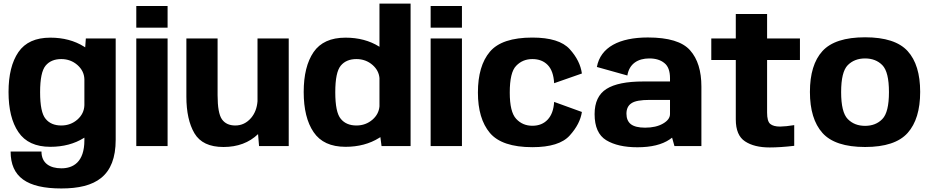

<svg xmlns="http://www.w3.org/2000/svg" viewBox="-20 -805 5128 1058"><path d="M318 233.5C506 233.5 617.5 166.5 617.5 -35.5V-593H453L449.5 -544C447.5 -545.5 445 -547 442.5 -548.5C390.5 -581 328.5 -597.5 257.5 -597.5C176.5 -597.5 118 -571 81.5 -518C45 -464.5 27 -391.5 27 -298C27 -204.5 45 -130.5 81.5 -77C118 -23 176.5 4 257.5 4C328.5 4 390.5 -12.5 442.5 -45C443.5 -45.5 444 -46 445 -46.5V-32C445 89 382.5 122.5 318.5 122.5C254.5 122.5 208.5 94 208.5 30H38.5C38.5 170 128.5 233.5 318 233.5ZM445 -368.5V-225.5C444 -194 431 -168 407 -146.5C382 -124.5 352 -113.5 317.5 -113.5C280.5 -113.5 251.5 -125.5 231.5 -150C211 -174 201 -223 201 -297C201 -370.5 211 -419 231.5 -443.5C251.5 -467.5 280.5 -479.5 317.5 -479.5C352 -479.5 382 -468.5 407 -446.5C431 -425 444 -399.5 445 -368.5Z M731 0H903.5V-593H731ZM731 -772V-652.5H903.5V-772Z M1407.5 0H1571V-593H1399V-247C1396 -210 1384.5 -180 1364 -155.5C1340 -127.5 1311 -113.5 1276.5 -113.5C1243.5 -113.5 1219 -125 1203 -147.5C1187 -170.5 1179 -215 1179 -280.5V-593H1007V-272.5C1007 -188 1022 -120.5 1051.5 -70.5C1081.5 -20 1134.5 5 1211.5 5C1289.5 5 1353 -19 1402 -66Z M2082.5 0H2242.5V-785H2071V-547C2070.5 -547.5 2069.5 -548 2069 -548.5C2017 -581 1955 -597.5 1884 -597.5C1803 -597.5 1744.5 -571 1708 -518C1671.5 -464.5 1653.5 -391.5 1653.5 -298C1653.5 -204.5 1671.5 -130.5 1708 -77C1744.5 -23 1803 4 1884 4C1955 4 2017 -12.5 2069 -45C2071.5 -46.5 2073.5 -48 2076 -49.5ZM2071 -219C2068.5 -190.5 2056 -166.5 2033.5 -146.5C2008.5 -124.5 1978.5 -113.5 1944 -113.5C1907 -113.5 1878 -125.5 1858 -150C1837.5 -174 1827.5 -223 1827.5 -297C1827.5 -370.5 1837.5 -419 1858 -443.5C1878 -467.5 1907 -479.5 1944 -479.5C1978.5 -479.5 2008.5 -468.5 2033.5 -446.5C2056 -426.5 2068.5 -403 2071 -375Z M2353 0H2525.5V-593H2353ZM2353 -772V-652.5H2525.5V-772Z M2913.5 6C3012.5 6 3081 -15.5 3119.5 -58.5C3158 -101 3180 -144.5 3186.5 -188L3033.5 -243.5C3031 -201.5 3019.5 -169 2998 -146C2977 -123.5 2949 -112 2913.5 -112C2878 -112 2848 -124.5 2824.5 -150C2800.5 -175.5 2789 -224 2789 -295C2789 -369 2800.5 -418.5 2824.5 -442.5C2848 -467 2877.5 -479.5 2913.5 -479.5C2949 -479.5 2977 -468.5 2998 -447C3019.5 -425 3031 -391.5 3033.5 -346.5L3186.5 -400C3180 -447 3158 -491.5 3119.5 -534C3081 -576.5 3012.5 -598 2913.5 -598C2801.5 -598 2723.5 -572 2679.5 -520C2635.5 -468 2613.5 -393 2613.5 -295C2613.5 -199 2635.5 -125 2679.5 -72.5C2723.5 -20.5 2801.5 6 2913.5 6Z M3696.5 0H3845V-327.5C3845 -414 3824.5 -481 3782.5 -528C3741 -575 3663.5 -598.5 3550 -598.5C3393 -598.5 3289 -545 3269 -436L3437 -389C3447.5 -454 3495.5 -483 3558 -483C3592.5 -483 3620.5 -474.5 3641 -457.5C3662 -441 3672 -413 3672 -374V-356H3524.5C3433 -356 3365.5 -342.5 3322 -315C3278.5 -287.5 3256.5 -241.5 3256.5 -176C3256.5 -106.5 3278 -58.5 3320.5 -32.5C3363.5 -6.5 3420.5 6.5 3492.5 6.5C3568.5 6.5 3628 -8 3670.5 -37C3675 -40 3679.5 -43 3683.5 -46.5ZM3672 -176.5C3672 -156.5 3659.5 -139 3633.5 -124C3607.5 -109 3575 -101.5 3535 -101.5C3499 -101.5 3473 -108 3456.5 -120.5C3440 -133.5 3432 -153 3432 -178.5C3432 -204.5 3441 -224 3459.5 -236C3477.5 -248.5 3511 -254.5 3560.5 -254.5H3672Z M4221.5 7.5C4260 7.5 4305 4.5 4356.5 -1.5V-115.5C4326.5 -110.5 4300.5 -108 4278.5 -107.5C4254 -107.5 4236 -112.5 4224.5 -122C4212.5 -132 4207 -153 4207 -185V-474.5H4388V-593H4207V-728H4034.5V-593H3899.5V-474.5H4034.5V-147C4034.5 -88.5 4051.5 -48 4085.5 -26C4119.5 -3.5 4164.5 7.5 4221.5 7.5Z M4747 5C4857.5 5 4935.5 -21 4981.5 -72.5C5027.5 -124 5050.5 -199.5 5050.5 -298.5C5050.5 -398 5027.5 -473 4981.5 -523.5C4935.5 -574 4857.5 -599.5 4747 -599.5C4636.5 -599.5 4558 -574 4512 -523.5C4466 -473 4443 -398 4443 -298.5C4443 -199.5 4466 -124 4512 -72.5C4558 -21 4636.5 5 4747 5ZM4747 -111.5C4707.5 -111.5 4676 -124 4651.5 -149C4627 -174 4615 -223.5 4615 -297.5C4615 -372 4627 -421 4651.5 -446C4676 -470.5 4707.5 -483 4747 -483C4786 -483 4818 -470.5 4842 -446C4866.5 -421 4878.5 -372 4878.5 -297.5C4878.5 -223.5 4866.5 -174 4842 -149C4818 -124 4786 -111.5 4747 -111.5Z"/></svg>

Font: Anybody
Style: Bold
Weight: 700
Designer: Tyler Finck
Foundry: Etcetera Type Company
Version: Version 1.110